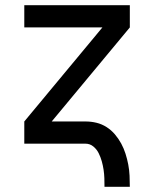

<svg xmlns="http://www.w3.org/2000/svg" viewBox="-20 -550 590 735"><path d="M380 165Q380 149 379.5 132.5Q379 116 376.5 99.5Q374 83 369.5 67Q365 51 357.5 36Q350 21 337 10.5Q324 0 307 0H73V-85L372 -445H73V-530H477V-445L178 -85H307Q329 -85 349.5 -80Q370 -75 388 -63.5Q406 -52 420 -35.5Q434 -19 444 -0.5Q454 18 460.5 38.5Q467 59 471 80Q475 101 476 122.5Q477 144 477 165Z"/></svg>

Font: Lode Dark Term
Style: Bold
Weight: 700
Monospace: yes
Designer: Belleve Invis
Foundry: Belleve Invis
Version: Version 29.2.0